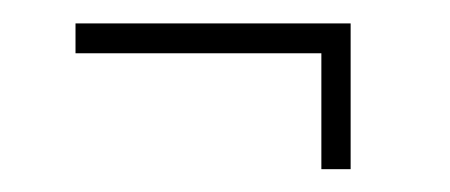

<svg xmlns="http://www.w3.org/2000/svg" viewBox="-20 -314 384 164"><path d="M254.5 -169.5V-268.5H44.5V-294H279.5V-169.5Z"/></svg>

Font: Imbue 50pt Black
Style: Regular
Weight: 900
Designer: Tyler Finck
Foundry: Etcetera Type Company
Version: Version 1.102; ttfautohint (v1.8.3)